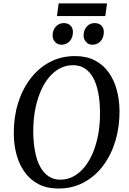

<svg xmlns="http://www.w3.org/2000/svg" viewBox="-20 -1076 742 1106"><path d="M316 10Q251.5 10 203.5 -14.5Q155.5 -39 123.8 -82.2Q92 -125.5 76 -182.5Q60 -239.5 59.5 -305Q58.5 -397.5 83 -478.5Q107.5 -559.5 154 -621.2Q200.5 -683 266 -718Q331.5 -753 412.5 -753Q478 -753 526 -728.2Q574 -703.5 605.2 -660Q636.5 -616.5 652 -560.2Q667.5 -504 668.5 -440.5Q669.5 -348.5 645.5 -267Q621.5 -185.5 575.2 -123.2Q529 -61 463.5 -25.5Q398 10 316 10ZM328 -41Q369.5 -41 405 -60.8Q440.5 -80.5 468.8 -116Q497 -151.5 516.8 -200.2Q536.5 -249 546.8 -307.5Q557 -366 556 -431Q555.5 -493 545.8 -542.8Q536 -592.5 516.8 -627.8Q497.5 -663 468.5 -681.8Q439.5 -700.5 400 -700.5Q358.5 -700.5 323 -681.2Q287.5 -662 259.2 -626.8Q231 -591.5 211.2 -543Q191.5 -494.5 181.2 -436.5Q171 -378.5 171.5 -314Q172.5 -251 182.5 -200.5Q192.5 -150 212 -114.5Q231.5 -79 260.5 -60Q289.5 -41 328 -41ZM333 -818.5Q312 -818.5 297.2 -834.5Q282.5 -850.5 283 -874Q284 -904 302.2 -923.5Q320.5 -943 347 -943Q373 -943 387 -927.8Q401 -912.5 400 -890Q399.5 -858.5 381.2 -838.5Q363 -818.5 333 -818.5ZM511 -818.5Q490 -818.5 475.5 -834.5Q461 -850.5 461.5 -874Q462.5 -904 480.2 -923.5Q498 -943 525 -943Q550.5 -943 564.8 -927.8Q579 -912.5 578 -890Q577.5 -858.5 559.2 -838.5Q541 -818.5 511 -818.5ZM318 -1056.5H596.5L586.5 -983.5H308Z"/></svg>

Font: Merriweather 20pt
Style: Italic
Weight: 400
Italic angle: -7.8°
Version: Version 2.101